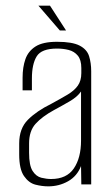

<svg xmlns="http://www.w3.org/2000/svg" viewBox="-20 -653 394 680"><path d="M151 7Q129 7 105.5 1Q82 -5 65 -29.5Q48 -54 48 -106V-145Q48 -198 79 -229Q110 -260 161 -285Q196 -304 219.5 -318Q243 -332 255.5 -349.5Q268 -367 268 -394V-412Q268 -441 255.5 -456Q243 -471 223.5 -476Q204 -481 182 -481Q127 -481 110 -453.5Q93 -426 93 -375V-333H60V-378Q60 -415 70 -443.5Q80 -472 106 -488.5Q132 -505 182 -505Q236 -505 262 -491.5Q288 -478 295.5 -454Q303 -430 303 -401V0H268L267 -65Q253 -29 221 -11Q189 7 151 7ZM161 -19Q216 -19 241.5 -56.5Q267 -94 267 -155V-329Q254 -310 226.5 -294Q199 -278 171 -263Q129 -240 106 -214.5Q83 -189 83 -145V-112Q83 -67 95.5 -47.5Q108 -28 126.5 -23.5Q145 -19 161 -19ZM192 -545 116 -633H157L214 -545Z"/></svg>

Font: Alumni Sans Thin ExtraLight
Style: Regular
Weight: 250
Version: Version 1.018